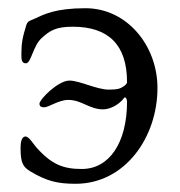

<svg xmlns="http://www.w3.org/2000/svg" viewBox="-20 -433 438 467"><path d="M82 -341C101 -358 115 -368 157 -368C244 -368 289 -324 289 -233C289 -229 283 -224 279 -222C273 -218 267 -215 245 -215C215 -215 174 -237 149 -237C121 -237 76 -191 76 -181C76 -173 82 -172 88 -172C98 -172 123 -190 146 -190C179 -190 197 -167 231 -167C244 -167 267 -175 282 -195C285 -199 289 -192 289 -186C289 -86 246 -22 179 -22C135 -22 106 -32 68 -75C63 -80 51 -101 42 -101C33 -101 30 -88 30 -74C30 -36 36 -27 54 -16C94 8 121 14 164 14C284 14 363 -99 363 -219C363 -322 289 -413 188 -413C114 -413 87 -398 63 -387C54 -383 47 -382 44 -372C35 -343 32 -328 32 -302C32 -289 32 -279 43 -279C56 -279 60 -322 82 -341Z"/></svg>

Font: EB Garamond SC 08
Style: Regular
Weight: 400
Version: Version 0.016